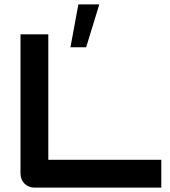

<svg xmlns="http://www.w3.org/2000/svg" viewBox="-20 -857 776 877"><path d="M716.8 0H137.7Q124 0 112.3 -4.9Q100.6 -9.8 92 -18.3Q83.5 -26.9 78.6 -38.6Q73.7 -50.3 73.7 -64V-700.2H200.7V-127H716.8ZM373.5 -641.1H301.8L337.9 -836.9H433.6Z"/></svg>

Font: Audiowide
Style: Regular
Weight: 400
Version: Version 1.003